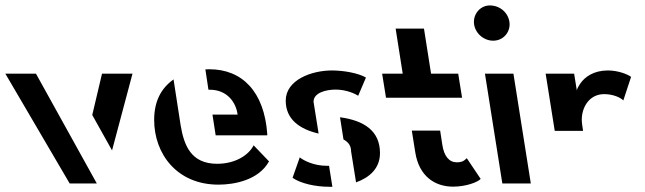

<svg xmlns="http://www.w3.org/2000/svg" viewBox="-43 -686 2413 718"><path d="M338.5 -410.5 302 -256 376 -123.5 452.5 -410.5ZM-23 -410.5 217.5 0H319L91.5 -410.5Z M632.5 -217.5 606 -389C559.5 -356 533.5 -307.5 533.5 -237.5C533.5 -112 617.5 4.5 774 4.5C833.5 4.5 924.5 -12.5 963 -82.5L905.5 -142.5C886.5 -105 836 -73.5 769 -73.5C670.5 -73.5 645 -143.5 632.5 -217.5ZM725 -426.5 736.5 -350.5H741C808 -350.5 840 -301.5 845.5 -257.5H751.5L763.5 -180H956C956.5 -181 956.5 -182.5 956.5 -184C945.5 -343.5 862.5 -427 740 -427C734 -427 730 -427 725 -426.5Z M1270 -119.5 1288.5 -4C1338.5 -22 1378 -56 1378 -113.5C1378 -197 1318 -235.5 1228.5 -247.5L1241.5 -164.5C1258.5 -155.5 1270 -142 1270 -119.5ZM1025.5 -309.5C1025.5 -241.5 1075 -203.5 1148.5 -186.5L1129.5 -305.5C1129.5 -339.5 1177 -351 1212 -351C1252 -351 1285 -335.5 1296.5 -328L1325.5 -396C1297.5 -412.5 1243 -422.5 1198 -422.5C1122.5 -422.5 1025.5 -387.5 1025.5 -309.5ZM1051 -21C1081.5 0 1136 12.5 1188.5 12.5H1200L1187.5 -66H1178.5C1131.5 -66 1093.5 -85 1078 -97.5Z M1386 -410.5 1400.5 -320.5H1685L1670.5 -410.5H1569L1542.5 -579H1436.5L1463 -410.5ZM1497 -197.5 1510 -116C1524 -28 1582 12 1651.5 12C1700.5 12 1745 -5.5 1754.5 -17L1702.5 -94.5C1701.5 -93 1698 -90 1692 -85.5C1685.5 -81 1676.5 -79 1665 -79C1637 -79 1617.5 -101.5 1611 -145L1603 -197.5Z M1805.5 -534C1841.5 -536 1867.5 -568.5 1862 -604.5C1856 -642.5 1822 -667.5 1785 -665.5C1750.5 -663.5 1724.5 -630.5 1730 -594.5C1735.5 -558.5 1770 -531.5 1805.5 -534ZM1770.5 -410.5 1835.5 0H1942L1877 -410.5Z M1997.5 -410.5 2031.5 -196.5H2137.5L2134 -220C2125.5 -275 2156 -334 2216 -334C2250.5 -334 2277.5 -321 2288 -310.5L2317 -398.5C2302.5 -409 2268 -422.5 2230 -422.5C2177.5 -422.5 2144 -398.5 2127 -373.5C2120.5 -364 2116 -356 2114 -348.5L2104 -410.5Z"/></svg>

Font: Font.Observer
Style: Regular
Weight: 500
Italic angle: 9°
Version: Version 1.001;FEAKit 1.0